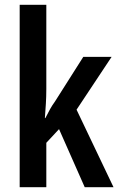

<svg xmlns="http://www.w3.org/2000/svg" viewBox="-20 -780 493 800"><path d="M173 -410V-760H62V0H173V-185L226 -242L333 0H453L299 -323L445 -543H327L209 -357C193 -335 185 -319 169 -288H167C170 -331 173 -364 173 -410Z"/></svg>

Font: Noto Sans Sinhala UI ExtraCondensed SemiBold
Style: Regular
Weight: 600
Width: 2
Designer: Jelle Bosma - Monotype Design Team
Foundry: Monotype Imaging Inc.
Version: Version 2.006